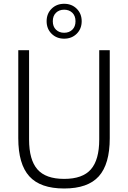

<svg xmlns="http://www.w3.org/2000/svg" viewBox="-20 -1012 694 1040"><path d="M327.5 9Q198.5 9 138.8 -57Q79 -123 79 -263.5V-740H137.5V-256Q137.5 -146.5 182.5 -94.8Q227.5 -43 327.5 -43Q427.5 -43 472.5 -94.8Q517.5 -146.5 517.5 -256V-740H574.5V-263.5Q574.5 -123 515.2 -57Q456 9 327.5 9ZM327.5 -802.5Q286.5 -802.5 259.5 -829.2Q232.5 -856 232.5 -897Q232.5 -938 259.5 -964.8Q286.5 -991.5 327.5 -991.5Q368.5 -991.5 395.5 -964.8Q422.5 -938 422.5 -897Q422.5 -856 395.5 -829.2Q368.5 -802.5 327.5 -802.5ZM327.5 -834.5Q354.5 -834.5 371.8 -851.2Q389 -868 389 -897Q389 -926 371.8 -942.8Q354.5 -959.5 327.5 -959.5Q300.5 -959.5 283.2 -942.8Q266 -926 266 -897Q266 -868 283.2 -851.2Q300.5 -834.5 327.5 -834.5Z"/></svg>

Font: Encode Sans SemiCondensed SemiCondensed Light
Style: Regular
Weight: 300
Width: 4
Designer: Multiple Designers
Foundry: Impallari Type
Version: Version 3.000; ttfautohint (v1.8.3) -l 8 -r 50 -G 200 -x 14 